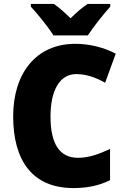

<svg xmlns="http://www.w3.org/2000/svg" viewBox="-20 -947 637 977"><path d="M252 -767H427C455 -810 509 -878 541 -913V-927H426C397 -908 371 -885 339 -854C307 -885 283 -907 254 -927H137V-913C170 -878 226 -809 252 -767ZM368 -570C421 -570 468 -552 515 -526L569 -674C501 -709 430 -724 363 -724C162 -724 47 -572 47 -355C47 -131 144 10 354 10C423 10 483 -2 540 -30V-189C486 -164 434 -144 377 -144C283 -144 237 -215 237 -354C237 -489 285 -570 368 -570Z"/></svg>

Font: Noto Sans Thai Looped SemiCondensed Black
Style: Regular
Weight: 900
Width: 4
Designer: Sasikarn Vongin, Ben Mitchell
Foundry: The Fontpad Ltd
Version: Version 1.001